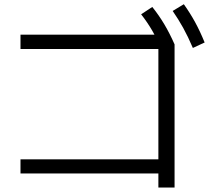

<svg xmlns="http://www.w3.org/2000/svg" viewBox="-20 -838 978 892"><path d="M715.8 -32.2H75.2V-97.7H715.8V-610.4H75.2V-676.8H762.7L791 -631.8V33.2H715.8ZM635.7 -771.5 687.5 -805.7Q718.8 -766.6 743.7 -724.6Q768.6 -682.6 791 -631.8L735.4 -602.5Q710.9 -655.3 687.5 -695.3Q664.1 -735.4 635.7 -771.5ZM782.2 -787.1 834 -818.4Q863.3 -777.3 886.2 -735.4Q909.2 -693.4 930.7 -640.6L876 -615.2Q853.5 -668 831.1 -708.5Q808.6 -749 782.2 -787.1Z"/></svg>

Font: WEMIX Pretendard Variable
Style: Regular
Weight: 400
Designer: Base glyphs from Inter by Rasmus Andersson; Hangeul glyphs from Noto Sans CJK(Source Han Sans) by Jang Soo-young and Kan
Foundry: Kil Hyung-jin
Version: Version 1.000;Glyphs 3.2 (3208)